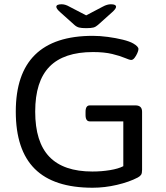

<svg xmlns="http://www.w3.org/2000/svg" viewBox="-20 -874 779 900"><path d="M414 6Q232 6 143 -82.5Q54 -171 54 -351Q54 -706 415 -706Q448 -706 485.5 -701Q523 -696 555.5 -688Q588 -680 605 -670Q629 -656 629 -644Q629 -637 623.5 -624.5Q618 -612 610.5 -602.5Q603 -593 595 -593Q587 -593 565 -602.5Q543 -612 506 -621Q469 -630 416 -630Q279 -630 212 -561.5Q145 -493 145 -351Q145 -208 211.5 -139Q278 -70 413 -70Q456 -70 495.5 -76.5Q535 -83 558 -95V-305H401Q381 -305 381 -335V-350Q381 -380 401 -380H615Q646 -380 646 -350V-78Q646 -62 641.5 -55Q637 -48 626 -42Q586 -21 528.5 -7.5Q471 6 414 6ZM500 -854Q524 -854 524 -842Q524 -833 506 -817L439 -757Q429 -748 418 -745Q407 -742 384 -742Q362 -742 350.5 -745Q339 -748 329 -757L262 -817Q244 -833 244 -842Q244 -854 269 -854Q286 -854 305 -843L384 -802L462 -843Q482 -854 500 -854Z"/></svg>

Font: Asap Semi Expanded
Style: Regular
Weight: 400
Width: 6
Designer: Pablo Cosgaya
Foundry: Omnibus-Type
Version: Version 3.001; ttfautohint (v1.8.4.7-5d5b)